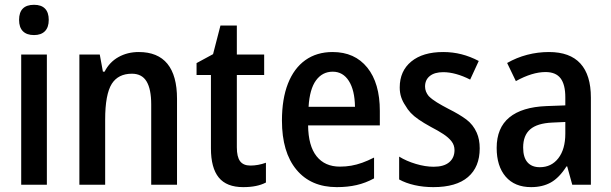

<svg xmlns="http://www.w3.org/2000/svg" viewBox="-20 -766 2533 796"><path d="M174.3 -540V0H67.9V-540ZM121.1 -620.6Q90.8 -620.6 75 -636.5Q59.1 -652.3 59.1 -683.6Q59.1 -714.8 74.7 -730.5Q90.3 -746.1 121.1 -746.1Q151.4 -746.1 166.7 -730.2Q182.1 -714.4 182.1 -683.6Q182.1 -652.8 166.3 -636.7Q150.4 -620.6 121.1 -620.6Z M309.1 0V-540H393.6L406.7 -468.8H413.6Q433.6 -508.3 470.9 -529.3Q508.3 -550.3 555.2 -550.3Q634.3 -550.3 674.1 -501.5Q713.9 -452.6 713.9 -356.4V0H606.9V-333Q606.9 -396.5 587.6 -428.5Q568.4 -460.4 526.9 -460.4Q470.2 -460.4 443.4 -418.5Q416 -374.5 416 -270.5V0Z M988.3 9.8Q919.4 9.8 887 -30Q854.5 -69.8 854.5 -150.9V-455.1H794.9V-504.4L863.3 -541.5L894 -660.2H961.9V-540H1075.2V-455.1H961.9V-155.3Q961.9 -115.7 975.3 -97.7Q988.8 -79.6 1018.1 -79.6Q1049.8 -79.6 1082.5 -91.3V-9.3Q1063.5 0.5 1040.5 5.1Q1017.6 9.8 988.3 9.8Z M1376.5 9.8Q1269 9.8 1209 -62.5Q1148.9 -134.8 1148.9 -266.1Q1148.9 -356 1173.8 -419.4Q1198.7 -482.9 1245.8 -516.6Q1293 -550.3 1358.9 -550.3Q1450.7 -550.3 1502.7 -485.8Q1554.7 -421.4 1554.7 -306.2V-246.1H1257.3Q1258.3 -161.1 1292.5 -118.2Q1326.7 -75.2 1389.2 -75.2Q1413.6 -75.2 1436 -79.1Q1458.5 -83 1481.7 -91.3Q1504.9 -99.6 1530.8 -112.8V-26.4Q1495.6 -7.3 1458.5 1.2Q1421.4 9.8 1376.5 9.8ZM1259.3 -323.2H1451.7Q1450.7 -392.1 1426.3 -430.4Q1401.9 -468.8 1359.4 -468.8Q1316.4 -468.8 1290 -432.6Q1263.7 -396.5 1259.3 -323.2Z M1776.4 9.8Q1735.4 9.8 1698.7 1.5Q1662.1 -6.8 1634.8 -22V-116.7Q1665 -98.1 1704.1 -86.4Q1743.2 -74.7 1777.8 -74.7Q1820.3 -74.7 1842.3 -93.3Q1864.3 -111.8 1864.3 -143.6Q1864.3 -164.1 1852.1 -179.9Q1839.8 -195.8 1817.9 -210.2Q1795.9 -224.6 1766.6 -239.7Q1736.3 -256.3 1716.1 -270.3Q1695.8 -284.2 1682.6 -298.3Q1669.4 -312.5 1660.2 -329.1Q1649.4 -344.7 1643.3 -363Q1637.2 -381.3 1637.2 -403.3Q1637.2 -471.7 1685.1 -511Q1732.9 -550.3 1817.4 -550.3Q1856.9 -550.3 1893.3 -541Q1929.7 -531.7 1964.8 -513.2L1929.2 -436Q1899.4 -451.2 1871.1 -459Q1842.8 -466.8 1817.9 -466.8Q1781.7 -466.8 1762 -450.9Q1742.2 -435.1 1742.2 -407.2Q1742.2 -396.5 1746.1 -386.5Q1750 -376.5 1757.3 -367.7Q1771 -354 1791.3 -341.6Q1811.5 -329.1 1838.9 -314.9Q1885.7 -291.5 1913.8 -270.3Q1941.9 -249 1956.5 -215.8Q1968.8 -188 1968.8 -150.9Q1968.8 -73.7 1920.2 -32Q1871.6 9.8 1776.4 9.8Z M2429.7 0H2352.5L2331.5 -76.2H2328.6Q2298.3 -28.8 2263.7 -9.5Q2229 9.8 2182.1 9.8Q2113.8 9.8 2076.4 -33.7Q2039.1 -77.1 2039.1 -152.8Q2039.1 -235.8 2091.6 -279.1Q2144 -322.3 2245.6 -326.2L2323.7 -329.1V-362.8Q2323.7 -415.5 2304 -441.4Q2284.2 -467.3 2241.7 -467.3Q2186.5 -467.3 2118.7 -429.7L2082.5 -504.9Q2121.6 -527.3 2165.5 -538.8Q2209.5 -550.3 2255.9 -550.3Q2342.8 -550.3 2386.2 -502.7Q2429.7 -455.1 2429.7 -361.3ZM2217.8 -72.8Q2266.1 -72.8 2294.9 -110.1Q2323.7 -147.5 2323.7 -211.9V-260.3L2269 -257.8Q2207 -254.9 2178 -229.7Q2148.9 -204.6 2148.9 -154.3Q2148.9 -113.8 2166.7 -93.3Q2184.6 -72.8 2217.8 -72.8Z"/></svg>

Font: Open Sans
Style: Regular
Weight: 600
Width: 3
Foundry: Ascender Corporation
Version: Version 1.000